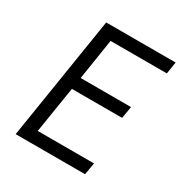

<svg xmlns="http://www.w3.org/2000/svg" viewBox="-170 -858 939 987"><g transform="rotate(30 300.0 -365.0)"><path d="M473 0H61L177 -730H589L578 -659H244L206 -417H505L493 -346H195L151 -71H485Z"/></g></svg>

Font: JetBrains Mono Semi Light
Style: Italic
Weight: 350
Italic angle: -9°
Monospace: yes
Designer: Philipp Nurullin, Konstantin Bulenkov
Foundry: JetBrains
Version: 2.002